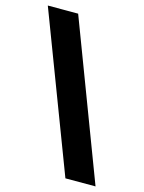

<svg xmlns="http://www.w3.org/2000/svg" viewBox="-112 -791 649 868"><g transform="rotate(15 212.5 -357.0)"><path d="M144 -724H2L281 10H422Z"/></g></svg>

Font: Noto Sans Lao Looped ExtraCondensed Black
Style: Regular
Weight: 900
Width: 2
Designer: Mark Frömberg, Ben Mitchell
Foundry: The Fontpad Ltd
Version: Version 1.002